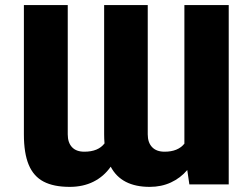

<svg xmlns="http://www.w3.org/2000/svg" viewBox="-20 -727 994 757"><path d="M74.2 -707H247.1V-197.3Q247.1 -165 263.7 -147Q280.3 -128.9 312.5 -128.9Q367.2 -128.9 392.1 -161.6Q390.6 -178.7 390.6 -197.3V-707H562.5V-197.3Q562.5 -165 579.6 -147Q596.7 -128.9 628.9 -128.9Q681.6 -128.9 707 -160.6V-707H881.8V0H726.6L718.3 -56.6Q691.4 -24.9 653.8 -7.6Q616.2 9.8 570.3 9.8Q458.5 9.8 416.5 -69.8Q389.6 -31.2 348.6 -10.7Q307.6 9.8 254.9 9.8Q191.4 9.8 151.9 -11Q112.3 -31.7 93.3 -77.1Q74.2 -122.6 74.2 -197.3Z"/></svg>

Font: Pretendard Std Black
Style: Regular
Weight: 900
Designer: Base glyphs from Inter by Rasmus Andersson; Hangeul glyphs from Noto Sans CJK(Source Han Sans) by Jang Soo-young and Kan
Foundry: Kil Hyung-jin
Version: Version 1.309